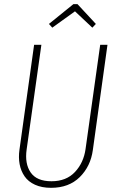

<svg xmlns="http://www.w3.org/2000/svg" viewBox="-20 -899 567 929"><path d="M232.9 -765.1 216.8 -783.2 335 -878.9H355L443.8 -783.2L426.8 -765.1L342.8 -844.2ZM500 -682.1 429.2 -172.9Q418.5 -94.2 366 -42.2Q313.5 9.8 227.1 9.8Q182.1 9.8 149.4 -5.1Q116.7 -20 98.9 -45.9Q81.1 -71.8 75 -104.5Q68.8 -137.2 74.2 -174.8L145 -682.1H180.2L108.9 -175.8Q99.1 -106.9 128.4 -64.5Q157.7 -22 229 -22Q300.8 -22 342.8 -66.9Q384.8 -111.8 394 -178.2L464.8 -682.1Z"/></svg>

Font: Fira Sans Compressed UltraLight
Style: Italic
Weight: 200
Width: 3
Italic angle: -8°
Designer: Carrois Corporate & Edenspiekermann AG
Foundry: Carrois Corporate GbR & Edenspiekermann AG
Version: Version 4.203;PS 004.203;hotconv 1.0.88;makeotf.lib2.5.64775